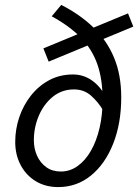

<svg xmlns="http://www.w3.org/2000/svg" viewBox="-20 -750 569 782"><path d="M216.7 12Q165.5 12 126.1 -11.7Q86.7 -35.4 64.4 -77.2Q42 -119.1 42 -172Q42 -223.7 58.5 -272.6Q75 -321.5 106 -360.8Q137 -400.1 180.3 -423.4Q223.6 -446.7 277.3 -446.7Q321 -446.7 356.6 -420.9Q392.1 -395 413 -350.4L399.5 -301.4Q380.4 -333.7 351.6 -359.7Q322.8 -385.8 281.4 -385.8Q231.4 -385.8 194.6 -355.5Q157.8 -325.2 137.8 -277.9Q117.9 -230.6 117.9 -179Q117.9 -144.8 130.8 -115.9Q143.7 -87.1 168.3 -69.2Q192.9 -51.4 227.7 -51.4Q265.1 -51.4 296.4 -73.9Q327.8 -96.4 350.5 -136.2Q373.2 -176 385.6 -229.2Q397.9 -282.4 397.9 -343.8Q397.9 -427.4 376.4 -488.6Q354.8 -549.7 309.2 -596.8Q263.5 -643.8 190.7 -683.6L229.4 -730Q305.7 -691.2 360.4 -638.3Q415.2 -585.4 444.5 -515.3Q473.8 -445.2 473.8 -353.5Q473.8 -247.5 441 -164.8Q408.2 -82 350.4 -35Q292.7 12 216.7 12ZM178.2 -499 156.7 -552.9 501.4 -695.5 522.9 -641.6Z"/></svg>

Font: Source Sans 3 VF
Style: Italic
Weight: 200
Italic angle: -11°
Designer: Paul D. Hunt
Foundry: Adobe Systems Incorporated
Version: Version 3.042;hotconv 1.0.118;makeotfexe 2.5.65603